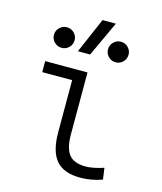

<svg xmlns="http://www.w3.org/2000/svg" viewBox="-119 -882 823 978"><g transform="rotate(15 293.0 -392.5)"><path d="M396 9.8Q309.1 9.8 269 -37.4Q229 -84.5 229 -185.5V-459.5H71.3V-517.6H294.4V-190.4Q294.4 -119.1 320.3 -85.7Q346.2 -52.2 408.7 -52.2Q446.3 -52.2 503.4 -70.8L511.7 -10.7Q455.6 9.8 396 9.8ZM219.2 -609.4 299.3 -794.9H369.6L283.7 -609.4ZM134.3 -604.5Q111.8 -604.5 95.7 -620.4Q79.6 -636.2 79.6 -658.7Q79.6 -681.2 95.7 -697Q111.8 -712.9 134.3 -712.9Q156.7 -712.9 172.6 -697Q188.5 -681.2 188.5 -658.7Q188.5 -636.2 172.6 -620.4Q156.7 -604.5 134.3 -604.5ZM418.9 -604.5Q396.5 -604.5 380.6 -620.4Q364.7 -636.2 364.7 -658.7Q364.7 -681.2 380.6 -697Q396.5 -712.9 418.9 -712.9Q441.4 -712.9 457.3 -697Q473.1 -681.2 473.1 -658.7Q473.1 -636.2 457.3 -620.4Q441.4 -604.5 418.9 -604.5Z"/></g></svg>

Font: Cascadia Code NF Light
Style: Regular
Weight: 300
Monospace: yes
Designer: Aaron Bell
Foundry: Saja Typeworks
Version: Version 2404.023; ttfautohint (v1.8.4)